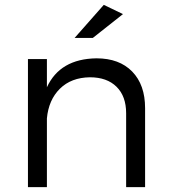

<svg xmlns="http://www.w3.org/2000/svg" viewBox="-20 -770 696 790"><path d="M95 0V-527H173V-411Q227 -528 377 -530Q471 -530 524 -475.5Q577 -421 577 -325V0H499V-304Q499 -374 459.5 -413Q420 -452 350 -452Q273 -451 226.5 -405Q180 -359 173 -283V0ZM287 -614 407 -750 486 -712 362 -614Z"/></svg>

Font: Trueno
Style: Lt
Weight: 300
Designer: Julieta Ulanovsky
Foundry: Julieta Ulanovsky
Version: Version 3.001b